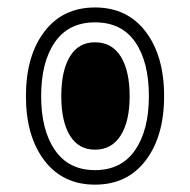

<svg xmlns="http://www.w3.org/2000/svg" viewBox="-20 -547 512 517"><path d="M49.8 -288.1Q49.8 -396.5 99.4 -461.7Q148.9 -526.9 235.8 -526.9Q322.8 -526.9 372.3 -461.7Q421.9 -396.5 421.9 -288.1Q421.9 -180.2 372.3 -115Q322.8 -49.8 235.8 -49.8Q148.9 -49.8 99.4 -115Q49.8 -180.2 49.8 -288.1ZM380.9 -288.1Q380.9 -380.4 344.2 -433.6Q307.6 -486.8 235.8 -486.8Q164.6 -486.8 127.7 -433.3Q90.8 -379.9 90.8 -288.1Q90.8 -196.8 127.9 -142.8Q165 -88.9 235.8 -88.9Q306.6 -88.9 343.8 -142.8Q380.9 -196.8 380.9 -288.1ZM235.8 -144Q191.4 -144 168.2 -182.1Q145 -220.2 145 -288.1Q145 -356.4 168.2 -394.8Q191.4 -433.1 235.8 -433.1Q281.2 -433.1 305.2 -394.8Q329.1 -356.4 329.1 -288.1Q329.1 -220.2 304.9 -182.1Q280.8 -144 235.8 -144Z"/></svg>

Font: Noto Sans Thai Looped Condensed
Style: Regular
Weight: 400
Width: 3
Designer: Sasikarn Vongin, Ben Mitchell
Foundry: The Fontpad Ltd
Version: Version 1.00